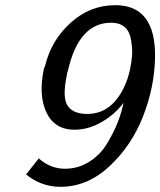

<svg xmlns="http://www.w3.org/2000/svg" viewBox="-20 -704 620 743"><path d="M150 -439Q154 -447 155 -451Q179 -549 254 -616.5Q329 -684 426 -684Q583 -684 580 -482Q578 -367 533.5 -253.5Q489 -140 403.5 -60.5Q318 19 214 19Q140 19 81 -29L130 -91Q175 -51 231 -51Q282 -51 324.5 -77.5Q367 -104 393 -146.5Q419 -189 434.5 -228Q450 -267 458 -306Q424 -261 373 -231.5Q322 -202 268 -202Q192 -202 160 -268Q128 -335 150 -439ZM243 -431Q240 -424 238 -410Q223 -336 237 -304Q251 -272 293 -265Q301 -263 322 -263Q393 -265 438 -328.5Q483 -392 491 -489Q493 -511 488 -544Q479 -616 410 -616Q285 -616 243 -431Z"/></svg>

Font: Coval
Style: Book Italic
Weight: 350
Foundry: Context Ltd
Version: Version 001.000